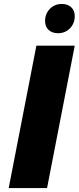

<svg xmlns="http://www.w3.org/2000/svg" viewBox="-20 -951 398 971"><path d="M164 -720H358L218 0H24ZM273 -783Q244 -783 226 -799.5Q208 -816 208 -845Q208 -881 232 -906Q256 -931 293 -931Q322 -931 340 -914.5Q358 -898 358 -869Q358 -833 334 -808Q310 -783 273 -783Z"/></svg>

Font: Kufam ExtraBold
Style: Italic
Weight: 800
Italic angle: -11°
Designer: Artur Schmal
Foundry: Original Type
Version: Version 1.301; ttfautohint (v1.8.3)